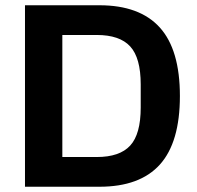

<svg xmlns="http://www.w3.org/2000/svg" viewBox="-20 -710 748 730"><path d="M75 -690H358Q511 -690 587.5 -605.5Q664 -521 664 -345Q664 -169 588 -84.5Q512 0 358 0H75ZM348 -113Q435 -113 475 -156.5Q515 -200 515 -301V-389Q515 -490 475 -533.5Q435 -577 348 -577H217V-113Z"/></svg>

Font: Mozilla Text BETA
Style: Bold
Weight: 700
Designer: Studio DRAMA
Foundry: Studio DRAMA
Version: Version 0.100